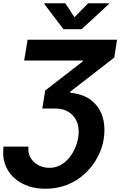

<svg xmlns="http://www.w3.org/2000/svg" viewBox="-51 -974 757 1192"><path d="M455.6 -792.6H343L224.4 -948.9L225.1 -953.8H354.4L411.2 -867.2L496.8 -953.8H625.7L625 -948.9ZM231.9 197.8Q173.7 198.2 125 181.5Q76.3 164.8 41.5 134.6Q6.7 104.4 -12.6 62.7Q-32 21 -31.2 -28.4Q-31.2 -45.1 -29.1 -63.9H125.7Q125.4 -60 125.2 -56.6Q125 -53.3 125 -49.7Q124.6 -22.4 135.7 -0.5Q146.7 21.3 165.1 36.6Q183.6 51.8 207 59.8Q230.5 67.8 255 67.8Q283.7 68.2 308.6 58.2Q333.5 48.3 353.7 31.2Q373.9 14.2 389.6 -8.5Q405.2 -31.2 415.8 -56.1Q426.5 -81 432 -106.7Q437.5 -132.5 437.5 -155.5Q437.5 -196.4 422.1 -227.1Q406.6 -257.8 377.8 -277Q342.7 -300.4 290.5 -300.4H211.6L229.4 -411.9L462.7 -592.7L463.4 -598.4H99.1L120.4 -727.3H675.8L658.4 -616.5L386 -405.5L384.6 -398.4Q469.5 -389.9 519.5 -348.4Q597.3 -283.4 597.3 -167.3Q597.3 -88.4 563.6 -16Q529.8 55.4 473 106.5Q450.3 127.5 423.7 144.2Q397 160.9 366.8 172.9Q336.6 185 302.9 191.4Q269.2 197.8 231.9 197.8Z"/></svg>

Font: Linik Sans
Style: Bold Italic
Weight: 700
Italic angle: 9°
Designer: Fonts by Rasmus Andersson / Changes by Cristiano Sobral with parts from Marc Monis
Foundry: rsms
Version: Version 3.020; ttfautohint (v1.6)